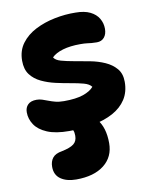

<svg xmlns="http://www.w3.org/2000/svg" viewBox="-85 -582 696 879"><g transform="rotate(-10 263.5 -142.5)"><path d="M205 10Q142 10 103 -6.5Q64 -23 46 -50Q28 -77 28 -108Q28 -130 41.5 -143.5Q55 -157 82 -157Q95 -157 107.5 -153Q120 -149 134 -143.5Q148 -138 165 -133.5Q182 -129 205 -129Q261 -129 294.5 -140.5Q328 -152 344 -171Q334 -185 308.5 -192Q283 -199 250 -204.5Q217 -210 181.5 -218Q146 -226 115.5 -240.5Q85 -255 66.5 -279.5Q48 -304 48 -344Q48 -391 73 -424.5Q98 -458 139 -479Q180 -500 229.5 -510Q279 -520 327 -519Q368 -519 394.5 -506Q421 -493 434 -471Q447 -449 447 -423Q447 -398 434.5 -383Q422 -368 400 -368Q386 -368 375.5 -369Q365 -370 354 -371.5Q343 -373 323 -373Q276 -373 242 -363Q208 -353 190 -335Q198 -321 223 -314Q248 -307 282.5 -301Q317 -295 354 -288Q391 -281 422.5 -267Q454 -253 474 -229.5Q494 -206 494 -168Q494 -121 472 -87Q450 -53 410.5 -31.5Q371 -10 318.5 0Q266 10 205 10ZM198 234Q154 234 126.5 215Q99 196 99 158Q99 133 112 116.5Q125 100 156 95Q195 87 211.5 74Q228 61 228 36Q228 20 224 11.5Q220 3 215 -2Q210 -7 205.5 -12.5Q201 -18 201 -29Q201 -40 212 -49.5Q223 -59 247 -59Q306 -59 340.5 -18Q375 23 375 96Q375 160 328 197Q281 234 198 234Z"/></g></svg>

Font: Shantell Sans
Style: Bold
Weight: 700
Designer: Stephen Nixon, Anya Danilova, Shantell Martin
Foundry: Arrow Type
Version: Version 1.011;[c5ecc13dd]